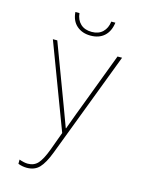

<svg xmlns="http://www.w3.org/2000/svg" viewBox="-139 -804 878 1136"><g transform="rotate(15 300.0 -235.5)"><path d="M85 237V211Q115 222 138 222Q176 222 199.5 196Q223 170 247 106L288 -6L91 -528H118L255 -163L301 -39H303Q308 -54 338 -134L351 -168L487 -528H515L269 119Q243 187 214.5 217Q186 247 138 247Q112 247 85 237ZM178 -718H203Q207 -677 232.5 -653Q258 -629 301 -629Q343 -629 368 -653Q393 -677 398 -718H423Q416 -664 384 -635Q352 -606 300 -606Q249 -606 215.5 -635Q182 -664 178 -718Z"/></g></svg>

Font: Noto Sans Mono UI Thin
Style: Regular
Weight: 250
Monospace: yes
Designer: Monotype Design team
Foundry: Monotype Imaging Inc.
Version: Version 1.000